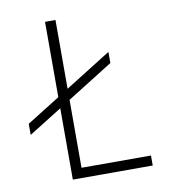

<svg xmlns="http://www.w3.org/2000/svg" viewBox="-79 -762 744 831"><g transform="rotate(-10 293.0 -346.5)"><path d="M28.3 -222.2V-271L174.3 -362.3V-693.4H220.2V-391.1L421.9 -517.6V-468.8L220.2 -342.3V-43.9H525.4V0H174.3V-313.5Z"/></g></svg>

Font: Cascadia Mono NF ExtraLight
Style: Regular
Weight: 200
Monospace: yes
Designer: Aaron Bell
Foundry: Saja Typeworks
Version: Version 2404.023; ttfautohint (v1.8.4)